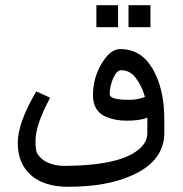

<svg xmlns="http://www.w3.org/2000/svg" viewBox="-20 -515 700 735"><path d="M432 -411V-495H349V-411ZM556 -411V-495H472V-411ZM473 -133C425 -133 400 -140 400 -154C400 -176 405 -197 414 -217C423 -237 433 -246 444 -246C465 -246 483 -238 498 -219C513 -200 526 -175 535 -144C515 -136 495 -133 473 -133ZM172 -141 119 -165C72 -86 48 -20 48 33C48 86 66 127 99 156C132 185 180 200 240 200C339 200 420 186 486 156C568 120 609 64 609 -6V-58C609 -136 594 -201 564 -252C534 -303 493 -327 441 -327H440C412 -327 389 -306 367 -268C345 -230 336 -191 336 -150C336 -109 353 -81 388 -67C410 -58 435 -53 465 -53C495 -53 521 -56 544 -64V-6C544 9 540 24 531 36C491 91 391 119 227 120C196 120 169 113 146 98C136 90 129 83 123 73C117 63 116 46 116 23C116 -17 135 -72 172 -141Z"/></svg>

Font: Iranian Sans 
Style: Regular
Weight: 400
Designer: Hooman Mehr, Hadi Navid in Neviseh Pardaz Co. Ltd. (http://nevisa.com)
Foundry: http://font-store.ir
Version: 5.0.0 build 1/7/1393